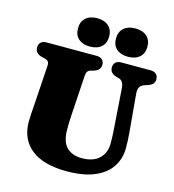

<svg xmlns="http://www.w3.org/2000/svg" viewBox="-133 -1030 1048 1159"><g transform="rotate(15 391.0 -450.0)"><path d="M600 -309.5 583 -551Q580 -596 549 -604.5L534 -608.5Q492 -620 492 -657Q492 -676 504.2 -688Q516.5 -700 539 -700H723Q745.5 -700 758 -688Q770.5 -676 770.5 -657Q770.5 -637.5 759.5 -626.5Q748.5 -615.5 728 -609L713 -604.5Q690 -597 681.5 -582.5Q673 -568 675 -543L695.5 -311.5Q700.5 -261 700.5 -207.5Q700.5 -142.5 667.2 -91Q634 -39.5 565 -9.8Q496 20 389.5 20Q243.5 20 168 -40.8Q92.5 -101.5 92.5 -209.5Q92.5 -226 94.2 -256.5Q96 -287 99 -326L114.5 -565.5Q115.5 -582.5 109.2 -591Q103 -599.5 85 -604L67 -608.5Q25 -618.5 25 -657Q25 -676 37.2 -688Q49.5 -700 72 -700H385.5Q408 -700 420.5 -688Q433 -676 433 -657Q433 -621 390.5 -609L372.5 -604Q348.5 -597.5 347 -566L331.5 -319.5Q329.5 -291 329 -267.2Q328.5 -243.5 328.5 -227Q328.5 -149 362.8 -114.5Q397 -80 459 -80Q528 -80 566 -115.5Q604 -151 604 -212.5Q604 -247 602.5 -268.5Q601 -290 600 -309.5ZM331 -743.5Q286 -743.5 259.8 -766.5Q233.5 -789.5 233.5 -831.5Q233.5 -873.5 259.8 -897Q286 -920.5 331 -920.5Q376.5 -920.5 402.5 -897Q428.5 -873.5 428.5 -831.5Q428.5 -790.5 402.5 -767Q376.5 -743.5 331 -743.5ZM568.5 -743.5Q523.5 -743.5 497.2 -766.5Q471 -789.5 471 -831.5Q471 -873 497.2 -896.8Q523.5 -920.5 568.5 -920.5Q615 -920.5 641.2 -897Q667.5 -873.5 667.5 -831.5Q667.5 -790.5 641.2 -767Q615 -743.5 568.5 -743.5Z"/></g></svg>

Font: Fraunces 9pt Soft Black
Style: Regular
Weight: 900
Version: Version 1.000;[b76b70a41]